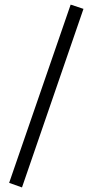

<svg xmlns="http://www.w3.org/2000/svg" viewBox="-20 -780 405 840"><path d="M289.1 -759.8 345.2 -741.2 76.2 40 20 20Z"/></svg>

Font: Berkshire Swash
Style: Regular
Weight: 400
Designer: Astigmatic (AOETI)
Foundry: Astigmatic (AOETI)
Version: Version 1.001